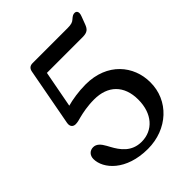

<svg xmlns="http://www.w3.org/2000/svg" viewBox="-210 -830 952 952"><g transform="rotate(-45 266.5 -354.0)"><path d="M505 -212.5C505 -327.5 421.5 -431.5 270.5 -431.5C220.5 -431.5 170 -423 138.5 -414L175 -607.5H424.5C459.5 -607.5 470 -618.5 480 -645.5L494 -682.5C497 -690 499 -697 499 -703C499 -714 493 -721 482.5 -721C472.5 -721 465.5 -717.5 452 -705.5C442 -696.5 431 -692 405.5 -692H159.5C141 -692 130.5 -683 127 -664.5L70.5 -362C66 -338 79 -326.5 96 -326.5C109 -326.5 122 -330 137.5 -334.5C161.5 -340.5 200 -349 247.5 -349C343.5 -349 402 -293 402 -193.5C402 -95.5 346 -33.5 266 -33.5C196 -33.5 161.5 -82 138 -125.5L129 -142C115 -167.5 99.5 -185 76.5 -185C53 -185 36 -168 36 -142C36 -75 110 13.5 263 13.5C401 13.5 506 -83.5 505 -212.5Z"/></g></svg>

Font: dr Title
Style: Regular
Weight: 400
Version: Version 1.000;hotconv 1.0.109;makeotfexe 2.5.65596